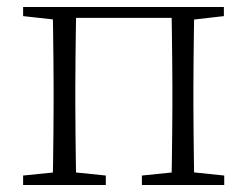

<svg xmlns="http://www.w3.org/2000/svg" viewBox="-20 -528 707 548"><path d="M130 0Q131 -24 131.5 -64.5Q132 -105 132.5 -148.5Q133 -192 133 -226V-283Q133 -316 132.5 -359.5Q132 -403 131.5 -443.5Q131 -484 130 -508H198Q197 -484 196.5 -443.5Q196 -403 195.5 -359.5Q195 -316 195 -283V-226Q195 -192 195.5 -148.5Q196 -105 196.5 -64.5Q197 -24 198 0ZM469 0Q470 -24 470.5 -64.5Q471 -105 471.5 -148.5Q472 -192 472 -226V-283Q472 -316 471.5 -359.5Q471 -403 470.5 -443.5Q470 -484 469 -508H535Q534 -484 533.5 -443.5Q533 -403 532.5 -359.5Q532 -316 532 -283V-226Q532 -192 532.5 -148.5Q533 -105 533.5 -64.5Q534 -24 535 0ZM46 0V-27L155 -38H175L282 -27V0ZM385 0V-27L493 -38H514L620 -27V0ZM46 -482V-508H163V-470H155ZM502 -470V-508H619V-482L514 -470ZM163 -477V-508H502V-477Z"/></svg>

Font: Noto Serif JP
Style: Regular
Weight: 200
Designer: Ryoko NISHIZUKA 西塚涼子 (kana & ideographs); Frank Grießhammer (Latin, Greek & Cyrillic); Wenlong ZHANG 张文龙 (bopomofo); San
Foundry: Adobe
Version: Version 2.001;hotconv 1.1.0;makeotfexe 2.6.0